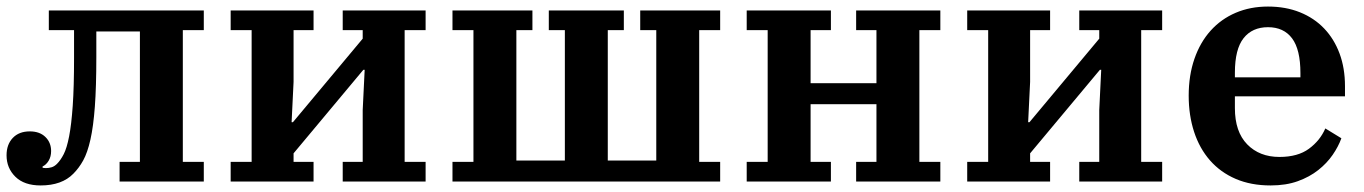

<svg xmlns="http://www.w3.org/2000/svg" viewBox="-26 -554 4164 586"><path d="M98 12Q48 12 21 -14.5Q-6 -41 -6 -80Q-6 -113 13 -133Q32 -153 65 -153Q95 -153 112.5 -136Q130 -119 130 -93Q130 -76 122.5 -63.5Q115 -51 104 -46V-42Q108 -41 115 -41Q123 -41 131.5 -43.5Q140 -46 148 -54Q159 -65 168.5 -83.5Q178 -102 185 -138Q192 -174 196 -231.5Q200 -289 200 -377V-462H123V-522H596V-462H532V-60H596V0H339V-60H401V-458H268V-380Q268 -289 263.5 -228.5Q259 -168 250 -128Q241 -88 228 -64.5Q215 -41 198 -24Q163 12 98 12Z M678 -60H742V-462H678V-522H931V-462H870V-304L864 -181H868L1081 -436V-462H1020V-522H1273V-462H1209V-60H1273V0H1020V-60H1081V-218L1087 -341H1083L870 -86V-60H931V0H678Z M1355 -60H1419V-462H1355V-522H1599V-462H1550V-64H1698V-462H1649V-522H1878V-462H1829V-64H1977V-462H1928V-522H2172V-462H2108V-60H2172V0H1355Z M2253 -60H2317V-462H2253V-522H2510V-462H2448V-300H2649V-462H2587V-522H2844V-462H2780V-60H2844V0H2587V-60H2649V-236H2448V-60H2510V0H2253Z M2926 -60H2990V-462H2926V-522H3179V-462H3118V-304L3112 -181H3116L3329 -436V-462H3268V-522H3521V-462H3457V-60H3521V0H3268V-60H3329V-218L3335 -341H3331L3118 -86V-60H3179V0H2926Z M3852 12Q3792 12 3745.5 -8Q3699 -28 3667 -64.5Q3635 -101 3618.5 -151.5Q3602 -202 3602 -262Q3602 -324 3619.5 -374.5Q3637 -425 3669 -460.5Q3701 -496 3745.5 -515Q3790 -534 3844 -534Q3898 -534 3941.5 -516.5Q3985 -499 4015.5 -467Q4046 -435 4062.5 -390.5Q4079 -346 4079 -291V-260H3743V-224Q3743 -152 3780.5 -113.5Q3818 -75 3879 -75Q3935 -75 3969 -100Q4003 -125 4019 -162L4068 -132Q4059 -107 4041.5 -81.5Q4024 -56 3997.5 -35Q3971 -14 3935 -1Q3899 12 3852 12ZM3743 -318H3943V-331Q3943 -403 3917.5 -437Q3892 -471 3844 -471Q3796 -471 3769.5 -437.5Q3743 -404 3743 -332Z"/></svg>

Font: IBM Plex Serif SemiBold
Style: Regular
Weight: 600
Designer: Mike Abbink, Paul van der Laan, Pieter van Rosmalen
Foundry: Bold Monday
Version: Version 2.5